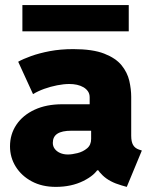

<svg xmlns="http://www.w3.org/2000/svg" viewBox="-20 -730 600 758"><path d="M200.2 7.8Q146 7.8 105.5 -13.9Q64.9 -35.6 42.2 -72Q19.5 -108.4 19.5 -152.3Q19.5 -200.2 44.9 -237.8Q70.3 -275.4 116.7 -296.9Q163.1 -318.4 225.6 -318.4H360.4V-213.9H261.7Q224.6 -213.9 206.5 -202.1Q188.5 -190.4 188.5 -166Q188.5 -152.3 196.3 -142.1Q204.1 -131.8 217.5 -126Q231 -120.1 248 -120.1Q264.2 -120.1 285.9 -125.5Q307.6 -130.9 323.7 -144.3Q339.8 -157.7 339.8 -181.6V-250L334 -269.5V-345.7Q334 -359.4 327.4 -369.1Q320.8 -378.9 309.6 -385.5Q298.3 -392.1 283.9 -395.3Q269.5 -398.4 253.9 -398.4Q231.9 -398.4 205.8 -393.3Q179.7 -388.2 154.5 -379.2Q129.4 -370.1 110.4 -358.4L51.8 -486.3Q70.8 -497.1 102.5 -508.5Q134.3 -520 176.5 -528.1Q218.8 -536.1 269.5 -536.1Q345.7 -536.1 391.4 -518.3Q437 -500.5 460 -472.2Q482.9 -443.8 490.5 -410.9Q498 -377.9 498 -347.7V-194.3Q498 -170.4 505.4 -157.7Q512.7 -145 528.3 -139.6L540 -135.7L480.5 7.8L460 2Q412.1 -11.7 385.5 -37.4Q358.9 -63 353.5 -87.9L396.5 -57.6H318.4L370.1 -68.4Q355.5 -38.6 308.6 -15.4Q261.7 7.8 200.2 7.8ZM68.4 -606.4V-710H488.3V-606.4Z"/></svg>

Font: Reddit Sans Black
Style: Regular
Weight: 900
Version: Version 1.014